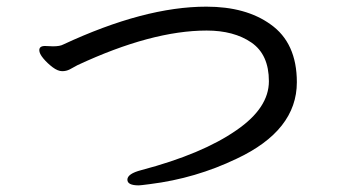

<svg xmlns="http://www.w3.org/2000/svg" viewBox="-20 -625 1040 577"><path d="M397 -67.9Q362.8 -67.9 362.8 -85Q362.8 -103 404.8 -113.8Q587.9 -162.1 690.9 -233.9Q788.1 -300.8 788.1 -380.9Q788.1 -460.9 735.6 -497.1Q683.1 -533.2 601.1 -533.2Q436 -533.2 212.9 -429.2Q200.2 -421.9 189.7 -416.5Q179.2 -411.1 167 -411.1Q153.8 -411.1 137.9 -423.1Q122.1 -435.1 110.1 -449.5Q98.1 -463.9 98.1 -474.1Q98.1 -486.8 115.2 -486.8L139.2 -485.8Q160.2 -485.8 169.9 -491.2Q414.1 -605 600.1 -605Q719.2 -605 793 -551.8Q872.1 -496.1 872.1 -377.9Q872.1 -232.9 690.9 -147.9Q567.9 -88.9 431.2 -71.8Q401.9 -67.9 397 -67.9Z"/></svg>

Font: LXGW WenKai Mono GB Screen
Style: Regular
Weight: 400
Monospace: yes
Designer: LXGW / Fontworks Inc.
Foundry: LXGW / Fontworks Inc.
Version: Version 1.510;January 18,2025